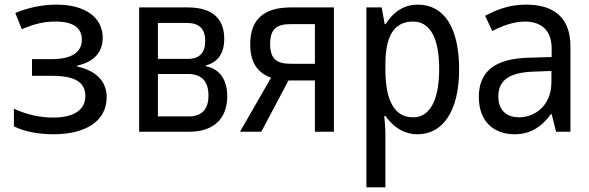

<svg xmlns="http://www.w3.org/2000/svg" viewBox="-20 -568 2540 828"><path d="M210 11C355 11 440 -49 440 -149C440 -215 397 -263 313 -281V-285C386 -301 423 -344 423 -405C423 -493 347 -548 224 -548C160 -548 98 -534 46 -512L74 -442C135 -468 175 -475 219 -475C296 -475 333 -448 333 -397C333 -342 288 -313 203 -313H118V-241H203C301 -241 348 -215 348 -154C348 -94 299 -61 209 -61C154 -61 97 -73 40 -99V-23C86 0 148 11 210 11Z M580 0H797C902 0 960 -57 960 -153C960 -225 926 -272 868 -282V-286C921 -300 947 -339 947 -401C947 -490 893 -536 790 -536H580ZM661 -314V-469H786C839 -469 865 -444 865 -391C865 -341 841 -314 790 -314ZM661 -66V-249H790C849 -249 879 -218 879 -156C879 -96 850 -66 794 -66Z M1015 0H1107L1224 -221H1338V0H1420V-536H1235C1123 -536 1059 -489 1059 -377C1059 -299 1090 -254 1149 -233ZM1235 -293C1175 -293 1145 -311 1145 -379C1145 -444 1174 -464 1234 -464H1338V-293Z M1560 240H1642V11C1642 -14 1639 -50 1637 -68H1642C1672 -26 1716 11 1781 11C1888 11 1960 -86 1960 -269C1960 -452 1893 -548 1782 -548C1715 -548 1671 -509 1643 -464H1639L1626 -536H1560ZM1762 -62C1678 -62 1642 -139 1642 -269V-289C1642 -406 1675 -475 1761 -475C1834 -475 1874 -406 1874 -270C1874 -137 1834 -62 1762 -62Z M2200 11C2268 11 2317 -22 2356 -76H2359L2378 0H2440V-368C2440 -491 2370 -548 2249 -548C2179 -548 2128 -529 2072 -500L2103 -434C2145 -456 2194 -475 2243 -475C2308 -475 2359 -444 2359 -358V-322L2258 -319C2117 -315 2045 -262 2045 -150C2045 -41 2112 11 2200 11ZM2218 -62C2170 -62 2129 -88 2129 -152C2129 -221 2175 -255 2279 -259L2358 -262V-214C2358 -110 2284 -62 2218 -62Z"/></svg>

Font: Noto Sans Mono ExtraCondensed
Style: Regular
Weight: 400
Width: 2
Designer: Monotype Design Team
Foundry: Monotype Imaging Inc.
Version: Version 2.014